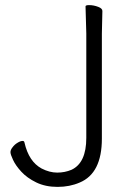

<svg xmlns="http://www.w3.org/2000/svg" viewBox="-20 -720 532 752"><path d="M292 -5Q253 12 205.5 12Q158 12 122 -5.5Q86 -23 63.5 -47.5Q41 -72 31 -94Q21 -115 21 -124Q21 -133 29 -143Q37 -154 49 -161Q60 -168 69 -168Q75 -168 76 -161Q93 -87 143 -60Q174 -44 204 -44Q234 -44 260 -55Q318 -82 318 -180V-589L315 -695Q315 -700 329 -700Q347 -700 365 -693Q381 -687 381 -677L379 -588V-177Q379 -41 292 -5Z"/></svg>

Font: LXGW WenKai TC Light
Style: Regular
Weight: 300
Designer: LXGW / Fontworks Inc.
Foundry: LXGW / Fontworks Inc.
Version: Version 1.330